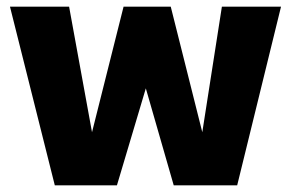

<svg xmlns="http://www.w3.org/2000/svg" viewBox="-20 -558 876 578"><path d="M10 -538H188L257 -160L352 -538H494L589 -160L648 -538H826L694 0H503L419 -292L332 0H145Z"/></svg>

Font: Exo ExtraBold
Style: Regular
Weight: 800
Designer: Natanael Gama
Foundry: Natanael Gama
Version: Version 1.500